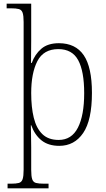

<svg xmlns="http://www.w3.org/2000/svg" viewBox="-20 -780 575 1040"><path d="M21 240V215H40Q67 215 82 211Q97 207 102.5 190.5Q108 174 108 139V-661Q108 -695 102.5 -711Q97 -727 82 -731Q67 -735 39 -735H16V-760H149V-563Q149 -532 148.5 -498Q148 -464 148 -439H152Q169 -486 204 -516Q239 -546 299 -546Q389 -546 433.5 -481Q478 -416 478 -277Q478 -129 430.5 -59.5Q383 10 301 10Q242 10 205 -19.5Q168 -49 149 -102H147Q147 -90 148 -57.5Q149 -25 149 18V140Q149 175 154.5 191Q160 207 175 211Q190 215 219 215H243V240ZM298 -22Q368 -22 402 -88.5Q436 -155 436 -275Q436 -394 403.5 -454Q371 -514 296 -514Q216 -514 182.5 -449Q149 -384 149 -276Q149 -199 163 -142Q177 -85 209.5 -53.5Q242 -22 298 -22Z"/></svg>

Font: Noto Serif Khmer SemiCondensed ExtraLight
Style: Regular
Weight: 200
Width: 4
Designer: Danh Hong and the Monotype Design Team
Foundry: Monotype Imaging Inc.
Version: Version 2.004; ttfautohint (v1.8.4.7-5d5b)